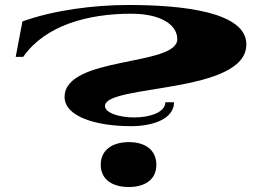

<svg xmlns="http://www.w3.org/2000/svg" viewBox="-20 -735 1049 770"><path d="M506 -229C593 -229 678 -258 678 -325H643C643 -284 580 -264 518 -264C459 -264 401 -282 401 -310C401 -398 968 -357 968 -557C968 -687 714 -715 495 -715C355 -715 195 -694 70 -649L43 -507H73C162 -634 333 -680 506 -680C628 -680 691 -634 691 -578C691 -468 239 -511 239 -346C239 -268 364 -229 506 -229ZM496 15C562 15 607 -15 607 -74C607 -134 562 -165 497 -165C431 -165 384 -134 384 -74C384 -15 431 15 496 15Z"/></svg>

Font: Sprat Extended Black
Style: Regular
Weight: 900
Width: 9
Designer: Ethan Nakache
Foundry: Collletttivo
Version: Version 2.000;Glyphs 3.2 (3217)